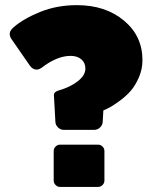

<svg xmlns="http://www.w3.org/2000/svg" viewBox="-20 -737 615 757"><path d="M33.3 -629.2Q72.5 -663.3 138.3 -690Q204.2 -716.7 283.3 -716.7Q395.8 -716.7 468.8 -655.8Q541.7 -595 541.7 -500Q541.7 -464.2 527.5 -431.7Q513.3 -399.2 495 -378.3Q476.7 -357.5 452.1 -339.6Q427.5 -321.7 413.8 -314.2Q400 -306.7 387.5 -301.7L385 -258.3Q385 -245 375 -235Q365 -225 351.7 -225H231.7Q218.3 -225 208.3 -235Q198.3 -245 198.3 -258.3L192.5 -362.5Q192.5 -375 212.5 -380.8Q256.7 -393.3 286.7 -416.7Q316.7 -440 316.7 -466.7Q316.7 -489.2 300.8 -502.9Q285 -516.7 258.3 -516.7Q205 -516.7 144.2 -470Q133.3 -462.5 125 -462.5Q109.2 -462.5 98.3 -477.5L25 -583.3Q18.3 -592.5 18.3 -604.2Q18.3 -615.8 33.3 -629.2ZM191.7 -25V-141.7Q191.7 -151.7 199.2 -159.2Q206.7 -166.7 216.7 -166.7H366.7Q376.7 -166.7 384.2 -159.2Q391.7 -151.7 391.7 -141.7V-25Q391.7 -15 384.2 -7.5Q376.7 0 366.7 0H216.7Q206.7 0 199.2 -7.5Q191.7 -15 191.7 -25Z"/></svg>

Font: BoonTook Mon
Style: Regular
Weight: 400
Designer: Sungsit Sawaiwan
Foundry: FontUni
Version: Version 3.0